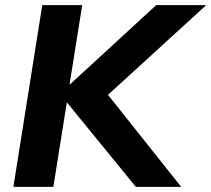

<svg xmlns="http://www.w3.org/2000/svg" viewBox="-20 -725 820 745"><path d="M32 0 144 -705H299L250 -398H252L586 -705H780L399 -357L683 0H507L241 -326H239L187 0Z"/></svg>

Font: Nunito Sans ExtraBold
Style: Italic
Weight: 800
Italic angle: -9°
Designer: Vernon Adams
Foundry: Vernon Adams
Version: Version 3.006; ttfautohint (v1.8.3)